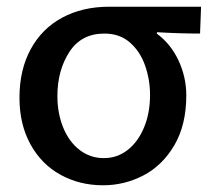

<svg xmlns="http://www.w3.org/2000/svg" viewBox="-20 -519 631 572"><path d="M535 -235Q535 -147 499.5 -86.5Q464 -26 407.5 3.5Q351 33 287 33Q217 33 160 1.5Q103 -30 70.5 -89.5Q38 -149 38 -228Q38 -311 71.5 -372.5Q105 -434 165.5 -466.5Q226 -499 305 -499H579L576 -419Q516 -419 448 -423L447 -419Q489 -388 512 -338.5Q535 -289 535 -235ZM427 -236Q427 -281 412.5 -323Q398 -365 367.5 -392Q337 -419 291 -419Q222 -419 186.5 -364Q151 -309 151 -233Q151 -181 168.5 -138.5Q186 -96 217.5 -72Q249 -48 289 -48H290Q329 -48 360 -72Q391 -96 409 -139Q427 -182 427 -236Z"/></svg>

Font: Gmarket Sans TTF Medium
Style: Regular
Weight: 500
Designer: Creative Director : Sungho Lee; Art Director : Kiwoong Choi; Project Manager : Sori Yang, Jongwook Yoon; Font Designer :
Foundry: Sandoll Inc.
Version: Version 1.000;hotconv 1.0.109;makeotfexe 2.5.65596